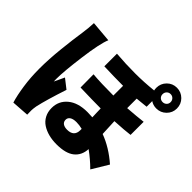

<svg xmlns="http://www.w3.org/2000/svg" viewBox="-206 -1071 1369 1369"><g transform="rotate(45 478.0 -387.0)"><path d="M100.9 -744 259.9 -730.1Q234.7 -671.2 213.4 -509.2Q192.1 -347.3 192.1 -272Q192.1 -248.9 192.8 -247.2Q198.2 -259.2 210.4 -283.9Q222.7 -308.6 229 -323.9L299 -269.2Q248.2 -115.4 230.1 -33Q225.1 -2.5 225.1 11Q225.1 44 225.9 54L95.2 62.9Q78.5 8.9 66.8 -71Q55 -150.9 55 -240.1Q55 -334.9 66.8 -446Q78.5 -557.2 90.9 -637.1Q99.4 -696 100.9 -744ZM845.2 -773.1Q828.1 -773.1 816.6 -761.2Q805 -749.3 805 -731.9Q805 -714.5 816.4 -703.3Q827.8 -692.1 845.2 -692.1Q862.6 -692.1 874.3 -703.5Q886 -714.8 886 -731.9Q886 -749.3 874.3 -761.2Q862.6 -773.1 845.2 -773.1ZM572.1 -136V-149.1Q540.8 -157 512.1 -157Q479 -157 462 -145.4Q445 -133.9 445 -114Q445 -93.4 460.4 -82.2Q475.9 -71 502.8 -71Q572.1 -71 572.1 -136ZM788 -644.9V-588.1Q762.8 -584.9 697.1 -578.8V-483Q791.9 -490.1 849.1 -497.2V-365.1Q799 -358.3 698.2 -353Q698.9 -314.6 703.8 -229Q802.6 -192.5 894.9 -111.9L820 12.1Q768.5 -39.4 709.2 -82Q706 -17 660.9 19.5Q615.8 56.1 523.1 56.1Q479.8 56.1 442.8 46.5Q405.9 36.9 377 18.1Q348 -0.7 331.5 -31.8Q315 -62.9 315 -103Q315 -174 368.8 -218.6Q422.6 -263.1 517 -263.1Q535.9 -263.1 567.8 -261Q567.1 -275.9 566.2 -305.2Q565.3 -334.5 565 -348Q484.4 -348 358 -351.9L356.9 -484Q437.9 -476.9 563.9 -476.9V-574.9Q472.7 -574.9 371.1 -578.8V-706Q466.6 -698.2 562.9 -698.2Q649.9 -698.2 744 -708.1Q741.1 -719.1 741.1 -731.9Q741.1 -775.9 771.5 -806.5Q801.8 -837 845.2 -837Q888.8 -837 919.4 -806.5Q949.9 -775.9 949.9 -731.9Q949.9 -688.6 919.2 -658.2Q888.5 -627.8 845.2 -627.8Q812.9 -627.8 788 -644.9Z"/></g></svg>

Font: Karasuma Gothic
Style: Black
Weight: 900
Designer: Rasmus Andersson / Ryoko Nishizuka
Foundry: Genbu
Version: Version 1.00